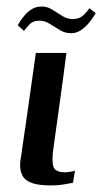

<svg xmlns="http://www.w3.org/2000/svg" viewBox="-20 -560 311 584"><path d="M182 -399Q173 -328 163 -256.5Q153 -185 143 -113Q137 -73 142 -54.5Q147 -36 177 -36Q184 -36 194 -37.5Q204 -39 208 -41L202 -4Q196 -3 176.5 0.5Q157 4 134 4Q100 4 80 -2.5Q60 -9 52 -20Q44 -31 42 -46Q40 -61 43 -77.5Q46 -94 48 -112Q53 -145 58.5 -183.5Q64 -222 69.5 -260.5Q75 -299 80 -335Q85 -371 89 -399Q112 -399 135.5 -399Q159 -399 182 -399ZM196 -459Q178 -459 162 -468.5Q146 -478 130.5 -488Q115 -498 97 -497Q80 -497 69 -485Q58 -473 53 -466L34 -483Q35 -485 40.5 -494Q46 -503 55.5 -514Q65 -525 77.5 -532.5Q90 -540 105 -540Q123 -541 138.5 -531Q154 -521 169.5 -511.5Q185 -502 201 -502Q222 -502 234.5 -514.5Q247 -527 252 -535L271 -520Q270 -518 264 -508.5Q258 -499 248 -487.5Q238 -476 225 -467.5Q212 -459 196 -459Z"/></svg>

Font: Genos Medium
Style: Italic
Weight: 500
Italic angle: -8°
Designer: Robert E. Leuschke
Foundry: Robert E. Leuschke
Version: Version 1.010